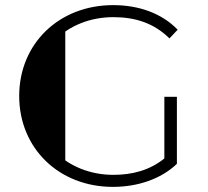

<svg xmlns="http://www.w3.org/2000/svg" viewBox="-20 -725 813 750"><path d="M622 -106C565 -60 497 -42 423 -42C241 -42 106 -175 106 -350C106 -526 241 -658 423 -658C508 -658 581 -635 642 -575C642 -575 674 -609 674 -609C612 -673 523 -705 422 -705C210 -705 55 -554 55 -350C55 -146 210 5 421 5C517 5 608 -25 671 -85C671 -85 671 -347 671 -347C671 -347 622 -347 622 -347C622 -347 622 -106 622 -106ZM235 -645C235 -645 135 -544 135 -544C135 -544 83 -354 83 -354C83 -354 127 -158 127 -158C127 -158 235 -66 235 -66C235 -66 235 -645 235 -645Z"/></svg>

Font: TamingNoise
Style: Regular
Weight: 500
Designer: Julieta Ulanovsky
Foundry: Julieta Ulanovsky
Version: ""